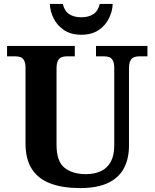

<svg xmlns="http://www.w3.org/2000/svg" viewBox="-20 -948 787 978"><path d="M387.1 10Q300.2 10 238.1 -13Q176 -36 143 -86Q110 -136 110 -218V-600Q110 -626.9 102.8 -639.9Q95.7 -652.9 84.2 -657Q72.7 -661 59 -661H16V-714H361V-661H319Q305.3 -661 293.5 -656.5Q281.7 -652 274.8 -638.4Q268 -624.9 268 -596V-210Q268 -126 308.5 -93.5Q349 -61 417 -61Q462 -61 494.5 -76.5Q527 -92 544.5 -124.5Q562 -157 562 -208V-600Q562 -626.9 554.8 -639.9Q547.7 -652.9 536.2 -657Q524.7 -661 511 -661H469V-714H731V-661H688Q674.3 -661 662.5 -656.5Q650.7 -652 643.8 -638.4Q637 -624.9 637 -596V-206Q637 -139.2 611 -90.6Q585 -42 530 -16Q475 10 387.1 10ZM393.9 -771Q342 -771 306.5 -794.5Q271 -818 253 -854.5Q235 -891 234 -928H300Q308 -892 332.5 -876Q357 -860 394 -860Q431 -860 455.5 -876Q480 -892 488 -928H554Q553 -891 535 -854.5Q517 -818 482 -794.5Q447 -771 393.9 -771Z"/></svg>

Font: Noto Serif Armenian
Style: Regular
Weight: 400
Designer: Monotype Design Team
Foundry: Monotype Imaging Inc.
Version: Version 2.007